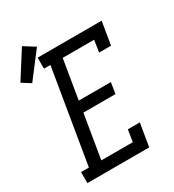

<svg xmlns="http://www.w3.org/2000/svg" viewBox="-259 -945 957 1057"><g transform="rotate(-30 219.5 -416.5)"><path d="M-18 0V-70H32L131 -665H90V-735H497L473 -590H397L409 -665H209L168 -417H372L361 -347H157L111 -70H311L323 -145H399L375 0ZM-6 -628 -61 -663 47 -833 117 -789Z"/></g></svg>

Font: Iosevka Curly Slab Oblique
Style: Regular
Weight: 400
Italic angle: -9°
Monospace: yes
Designer: Belleve Invis
Foundry: Belleve Invis
Version: Version 11.1.0; ttfautohint (v1.8.3)